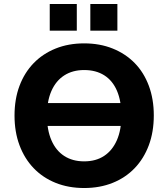

<svg xmlns="http://www.w3.org/2000/svg" viewBox="-20 -934 846 965"><path d="M143 -301V-416H659V-301ZM403 11Q324 11 259.5 -15Q195 -41 149 -89Q103 -137 78 -204Q53 -271 53 -353Q53 -436 78 -502.5Q103 -569 149 -616.5Q195 -664 259.5 -690Q324 -716 403 -716Q482 -716 546.5 -690Q611 -664 657 -617Q703 -570 728 -503Q753 -436 753 -354Q753 -271 728 -204Q703 -137 657 -89Q611 -41 546.5 -15Q482 11 403 11ZM403 -123Q462 -123 503.5 -150.5Q545 -178 567.5 -229.5Q590 -281 590 -353Q590 -426 568 -477.5Q546 -529 504 -555.5Q462 -582 403 -582Q345 -582 303 -555Q261 -528 238.5 -477Q216 -426 216 -353Q216 -281 238.5 -229Q261 -177 303 -150Q345 -123 403 -123ZM434 -780V-914H570V-780ZM230 -780V-914H366V-780Z"/></svg>

Font: Nunito Sans 11pt ExtraBold
Style: Regular
Weight: 800
Version: Version 3.101;gftools[0.9.27]